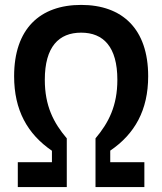

<svg xmlns="http://www.w3.org/2000/svg" viewBox="-20 -762 660 782"><path d="M310.5 -629C401 -629 458 -571.5 458 -437C458 -331 422.5 -262 369 -198.5V0H568V-101.5H429V-148.5C529 -216.5 583.5 -313.5 583.5 -451.5C583.5 -644.5 478 -742 310.5 -742C142.5 -742 37.5 -644.5 37.5 -451.5C37.5 -313.5 91.5 -216.5 191.5 -148V-101.5H52.5V0H252V-198.5C198 -262 162.5 -331 162.5 -437C162.5 -571.5 219.5 -629 310.5 -629Z"/></svg>

Font: Monaspace Krypton SemiBold
Style: Regular
Weight: 600
Designer: Riley Cran & the Lettermatic Team
Foundry: Lettermatic
Version: Version 1.200 (Monaspace Krypton)